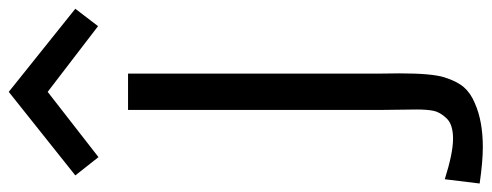

<svg xmlns="http://www.w3.org/2000/svg" viewBox="-407 -515 1129 441"><g transform="rotate(-90 157.5 -294.5)"><path d="M126.5 97.7 125.5 17.1V-564.9H209V17.1L209.5 58.1Q209.5 132.8 200.4 161.6Q191.4 190.4 178 206.1Q164.6 221.7 141.6 231.4Q100.1 250 40 250Q6.8 250 -43.5 242.7L-33.7 162.6Q26.4 181.6 59.3 181.6Q92.3 181.6 106.4 166.5Q120.6 151.4 123.5 136.7Q126.5 122.1 126.5 97.7ZM17.1 -632.8 -24.9 -686 167 -838.9 357.9 -686 317.9 -633.8 167 -749.5Z"/></g></svg>

Font: Duru Sans
Style: Regular
Weight: 400
Designer: Onur Yazõcõgil
Foundry: Onur Yazõcõgil
Version: Version 1.001